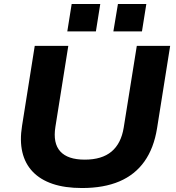

<svg xmlns="http://www.w3.org/2000/svg" viewBox="-20 -936 886 967"><path d="M393 11Q307 11 245 -10Q183 -31 144.5 -71.5Q106 -112 92.5 -170Q79 -228 91 -302L155 -705H324L259 -297Q246 -215 283.5 -173.5Q321 -132 407 -132Q493 -132 541.5 -172.5Q590 -213 603 -293L669 -705H837L771 -290Q755 -190 707.5 -123Q660 -56 581.5 -22.5Q503 11 393 11ZM551 -778 574 -916H717L695 -778ZM319 -778 341 -916H485L463 -778Z"/></svg>

Font: Nunito Sans 10pt SemiExpanded ExtraBold
Style: Italic
Weight: 800
Width: 6
Italic angle: -9°
Designer: Vernon Adams
Foundry: Vernon Adams
Version: Version 3.101;gftools[0.9.27]